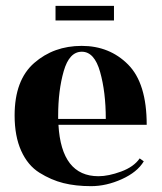

<svg xmlns="http://www.w3.org/2000/svg" viewBox="-20 -627 555 657"><path d="M482 -200H180Q190 -24 317 -24Q351 -24 394.5 -40Q438 -56 458 -85L472 -75Q450 -38 397 -14Q344 10 291.5 10Q239 10 197 -0.5Q155 -11 115 -36Q75 -61 52.5 -111Q30 -161 30 -232Q30 -353 97 -411.5Q164 -470 259.5 -470Q355 -470 418.5 -406Q482 -342 482 -200ZM179 -220H342Q342 -312 322.5 -381Q303 -450 260 -450Q217 -450 198 -383.5Q179 -317 179 -231ZM370 -607V-557H170V-607Z"/></svg>

Font: Rozha One
Style: Regular
Weight: 400
Designer: Tim Donaldson, Indian Type Foundry
Foundry: Indian Type Foundry
Version: Version 1.301;PS 1.0;hotconv 1.0.78;makeotf.lib2.5.61930; tt